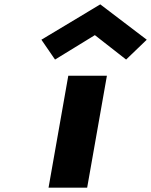

<svg xmlns="http://www.w3.org/2000/svg" viewBox="-20 -860 693 880"><path d="M293 -513 202.5 0H379.5L470 -513ZM169.7 -678 232.2 -587 414.8 -699 558 -587 652.6 -678 439.6 -840Z"/></svg>

Font: Hussar Wysoki
Style: Obl
Weight: 700
Foundry: Cannot Into Space Fonts
Version: Version 0.92